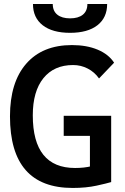

<svg xmlns="http://www.w3.org/2000/svg" viewBox="-20 -928 626 958"><path d="M342.8 9.8Q186 9.8 107.9 -79.6Q29.8 -168.9 29.8 -347.7Q29.8 -517.1 110.8 -610.1Q191.9 -703.1 338.9 -703.1Q412.6 -703.1 467.3 -680.2Q522 -657.2 549.3 -615.2L474.1 -536.6Q451.7 -568.4 417.7 -585.9Q383.8 -603.5 344.7 -603.5Q249.5 -603.5 196.5 -537.8Q143.6 -472.2 143.6 -352.5Q143.6 -221.2 196.5 -155.5Q249.5 -89.8 354.5 -89.8Q400.9 -89.8 436.3 -98.9Q471.7 -107.9 494.1 -114.3L534.7 -19.5Q514.2 -13.2 461.9 -1.7Q409.7 9.8 342.8 9.8ZM428.7 -19.5V-350.1H534.7V-19.5ZM297.9 -250V-350.1H531.7V-250ZM329.6 -764.2Q241.7 -764.2 193.1 -802Q144.5 -839.8 144.5 -908.2H243.2Q243.2 -873 266.1 -854.7Q289.1 -836.4 329.6 -836.4Q370.6 -836.4 393.3 -854.7Q416 -873 416 -908.2H514.6Q514.6 -839.8 466.1 -802Q417.5 -764.2 329.6 -764.2Z"/></svg>

Font: Cascadia Code Medium
Style: Regular
Weight: 500
Monospace: yes
Designer: Aaron Bell
Foundry: Saja Typeworks
Version: Version 2407.024